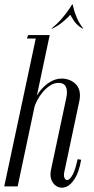

<svg xmlns="http://www.w3.org/2000/svg" viewBox="-42 -861 435 887"><path d="M40.2 -43.8 109.6 -370.1Q116.5 -404 137 -432.9Q157.5 -461.8 185.4 -479.9Q213.2 -498 242.4 -498Q261.4 -498 278.3 -491.6Q295.2 -485.2 307.8 -472.6Q320.4 -460 325.1 -440.8Q329.8 -421.5 325 -396.4L255.2 -67.2Q251 -49 256.4 -38.1Q261.8 -27.2 271.9 -29.9Q282 -32.5 294.1 -54.8Q306.1 -77.1 316.6 -125.6L332.9 -122.9Q323 -66.8 304.1 -36.6Q285.2 -6.5 264.1 1.9Q243 10.4 224.6 1.9Q206.1 -6.5 196.9 -26.9Q187.8 -47.2 193.2 -74.6L264.2 -408.5Q271.4 -442.8 262.1 -460.5Q252.9 -478.2 229.2 -478.2Q208.1 -478.2 188.9 -465.6Q169.8 -453 154.2 -434Q138.8 -415 128.8 -395.3Q118.9 -375.6 115.6 -362.1L50.9 -53.8ZM-22.4 0 126.6 -699H187.6L39.6 0ZM82.6 -683 87.6 -699H136.6L132.6 -683ZM199.5 -729 195.6 -729.4Q224.9 -752.6 245.3 -777.1Q265.8 -801.6 277.9 -819.8Q290 -837.9 291.6 -840.9H293.6L283.9 -794Q282.2 -792 271.1 -780.6Q259.9 -769.2 241.8 -754.8Q223.8 -740.4 199.5 -729ZM338.8 -729Q310.6 -746.2 297.2 -768.3Q283.9 -790.4 281.9 -794L291.6 -840.9H293.6Q294.2 -837.9 298.7 -819.8Q303.1 -801.6 313.7 -777.1Q324.2 -752.6 342.6 -729.4Z"/></svg>

Font: Emberly Black
Style: Italic
Weight: 900
Italic angle: -12°
Designer: Rajesh Rajput
Foundry: Rajesh Rajput
Version: Version 1.000